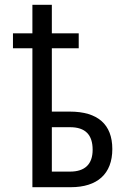

<svg xmlns="http://www.w3.org/2000/svg" viewBox="-20 -780 540 800"><path d="M115 0H275C385 0 448 -55 448 -159C448 -262 387 -315 271 -315H196V-579H308V-641H196V-760H115V-641H34V-579H115ZM272 -65H196V-250H272C336 -250 366 -218 366 -156C366 -96 334 -65 272 -65Z"/></svg>

Font: Noto Sans Mono ExtraCondensed
Style: Regular
Weight: 400
Width: 2
Designer: Monotype Design Team
Foundry: Monotype Imaging Inc.
Version: Version 2.014